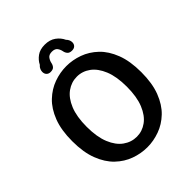

<svg xmlns="http://www.w3.org/2000/svg" viewBox="-222 -923 1063 1063"><g transform="rotate(-45 309.5 -392.0)"><path d="M310 10.5Q260.5 10.5 212.5 -6.8Q164.5 -24 125.2 -61.5Q86 -99 62.5 -159.8Q39 -220.5 39 -307.5Q39 -394.5 62.5 -455.2Q86 -516 125.2 -553.2Q164.5 -590.5 212.5 -607.8Q260.5 -625 310 -625Q358.5 -625 406.5 -607.8Q454.5 -590.5 493.8 -553.2Q533 -516 556.5 -455.2Q580 -394.5 580 -307.5Q580 -220.5 556.5 -159.8Q533 -99 493.8 -61.5Q454.5 -24 406.5 -6.8Q358.5 10.5 310 10.5ZM310 -72Q352.5 -72 388 -97.8Q423.5 -123.5 445 -175.8Q466.5 -228 466.5 -307.5Q466.5 -386.5 445 -438.8Q423.5 -491 388 -516.8Q352.5 -542.5 310 -542.5Q267 -542.5 231 -516.8Q195 -491 173.5 -438.8Q152 -386.5 152 -307.5Q152 -228 173.5 -175.8Q195 -123.5 231 -97.8Q267 -72 310 -72ZM393.5 -663Q374.5 -663 366 -672.8Q357.5 -682.5 355 -696Q352.5 -711 343 -724.5Q333.5 -738 310 -738Q286.5 -738 276.8 -724.5Q267 -711 264 -696Q261.5 -682 253.2 -672.5Q245 -663 225.5 -663Q211 -663 202 -672Q193 -681 193 -696Q193 -704.5 197 -714.8Q201 -725 211.5 -734Q223.5 -758.5 247.5 -776Q271.5 -793.5 309 -793.5Q348 -793.5 373.8 -774.8Q399.5 -756 411.5 -729.5Q420 -721 423.5 -712Q427 -703 427 -695Q427 -680.5 418.2 -671.8Q409.5 -663 393.5 -663Z"/></g></svg>

Font: Sono Monospace Medium
Style: Regular
Weight: 500
Designer: Tyler Finck
Foundry: Tyler Finck
Version: Version 2.112